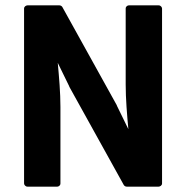

<svg xmlns="http://www.w3.org/2000/svg" viewBox="-20 -686 696 718"><path d="M70 0C70 5 75 12 83 12H194C199 12 206 8 206 0V-286C206 -340 201 -396 196 -451L239 -363V-362L443 6C445 9 449 12 454 12H573C578 12 586 8 586 0V-654C586 -659 581 -666 573 -666H462C457 -666 450 -662 450 -654V-370C450 -316 455 -258 460 -203L417 -291V-292L213 -660C211 -663 207 -666 202 -666H83C78 -666 70 -662 70 -654Z"/></svg>

Font: Falling Sky
Style: Bd
Weight: 700
Designer: Paul D. Hunt
Foundry: Adobe Systems Incorporated
Version: Version 1.02